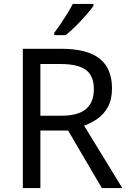

<svg xmlns="http://www.w3.org/2000/svg" viewBox="-20 -964 662 984"><path d="M294 -714Q427 -714 490.5 -663.5Q554 -613 554 -511Q554 -454 533 -416Q512 -378 479.5 -355.5Q447 -333 411 -320L607 0H502L329 -295H187V0H97V-714ZM289 -636H187V-371H294Q381 -371 421 -405.5Q461 -440 461 -507Q461 -577 419 -606.5Q377 -636 289 -636ZM459 -934Q447 -916 422 -887.5Q397 -859 368.5 -830.5Q340 -802 316 -784H258V-796Q273 -815 290.5 -841Q308 -867 325 -894.5Q342 -922 353 -944H459Z"/></svg>

Font: Noto Sans Old Sogdian
Style: Regular
Weight: 400
Designer: Monotype Design Team
Foundry: Monotype Imaging Inc.
Version: Version 2.002; ttfautohint (v1.8.4.7-5d5b)